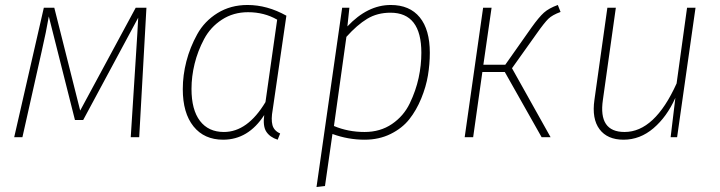

<svg xmlns="http://www.w3.org/2000/svg" viewBox="-20 -551 2890 771"><path d="M568 -520 539 0H505L527 -345Q529 -374 531.5 -417Q534 -460 535 -480L314 -69H281L176 -485Q166 -426 147 -343L70 0H37L156 -520H198L302 -107L525 -520Z M974 -531Q1053 -531 1130 -488L1075 -110Q1068 -72 1074 -49Q1080 -26 1105 -15L1095 10Q1064 0 1049.5 -22Q1035 -44 1041 -89Q977 10 876 10Q800 10 757 -43.5Q714 -97 714 -193Q714 -249 728.5 -305Q743 -361 772 -413.5Q801 -466 853.5 -498.5Q906 -531 974 -531ZM976 -502Q917 -502 871 -472Q825 -442 799.5 -394Q774 -346 761.5 -295Q749 -244 749 -194Q749 -110 783 -65.5Q817 -21 879 -21Q974 -21 1046 -141L1093 -472Q1041 -502 976 -502Z M1251 200 1354 -520H1383L1375 -445Q1456 -531 1549 -531Q1625 -531 1665.5 -481.5Q1706 -432 1706 -339Q1706 -294 1698.5 -248.5Q1691 -203 1671.5 -155.5Q1652 -108 1623.5 -72Q1595 -36 1548.5 -13Q1502 10 1444 10Q1378 10 1315 -13L1285 196ZM1444 -21Q1507 -21 1554 -53Q1601 -85 1625.5 -136Q1650 -187 1661 -238Q1672 -289 1672 -339Q1672 -500 1548 -500Q1495 -500 1454.5 -475.5Q1414 -451 1371 -403L1321 -45Q1378 -21 1444 -21Z M2220 -531 2231 -503Q2198 -491 2182 -475.5Q2166 -460 2135 -416L2036 -277L2191 0H2155L2007 -262H1917L1880 0H1846L1920 -520H1954L1921 -291H2009L2114 -440Q2144 -482 2164 -500Q2184 -518 2220 -531Z M2484 10Q2419 10 2387.5 -32Q2356 -74 2367 -150L2419 -520H2453L2401 -150Q2382 -21 2488 -21Q2609 -21 2697 -216L2739 -520H2773L2699 0H2673L2692 -158Q2658 -82 2604 -36Q2550 10 2484 10Z"/></svg>

Font: Fira Sans UltraLight
Style: Italic
Weight: 200
Italic angle: -8°
Designer: Carrois Corporate & Edenspiekermann AG
Foundry: Carrois Corporate GbR & Edenspiekermann AG
Version: Version 4.203;PS 004.203;hotconv 1.0.88;makeotf.lib2.5.64775